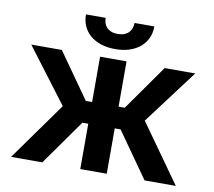

<svg xmlns="http://www.w3.org/2000/svg" viewBox="-80 -825 1022 918"><g transform="rotate(10 430.5 -366.5)"><path d="M231.9 -281.6 32.3 -545.5H180.8L335.9 -325.6H366.5V-545.5H495V-325.6H524.9L680 -545.5H828.5L630 -281.6L830.3 0H678.6L523.4 -220.2H495V0H366.5V-220.2H338.1L182.2 0H30.5ZM596.9 -733Q596.9 -701.7 585.2 -676.1Q573.5 -650.6 552 -632.3Q530.5 -614 499.6 -603.9Q468.8 -593.8 430.4 -593.8Q392.4 -593.8 361.7 -603.9Q331 -614 309.5 -632.3Q288 -650.6 276.5 -676.1Q264.9 -701.7 264.9 -733H360.4Q360.4 -720.2 364.2 -708.3Q367.9 -696.4 376.2 -687.3Q384.6 -678.3 397.9 -672.8Q411.2 -667.3 430.4 -667.3Q449.2 -667.3 462.5 -672.6Q475.9 -677.9 484.2 -687Q492.5 -696 496.6 -707.9Q500.7 -719.8 500.7 -733Z"/></g></svg>

Font: Interop SemBd
Style: Regular
Weight: 600
Designer: Rasmus Andersson, Google, Jang Haemin
Foundry: jhaemin
Version: Version 1.008